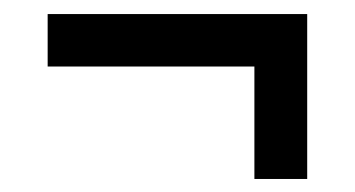

<svg xmlns="http://www.w3.org/2000/svg" viewBox="-20 -508 518 280"><path d="M351 -247V-411H49.5V-487.5H428V-247Z"/></svg>

Font: Big Shoulders Stencil Text SemiBold
Style: Regular
Weight: 600
Designer: Patric King
Foundry: XO Type Co
Version: Version 1.000